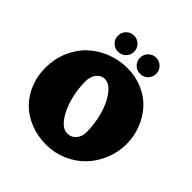

<svg xmlns="http://www.w3.org/2000/svg" viewBox="-241 -1088 1292 1292"><g transform="rotate(45 404.5 -442.0)"><path d="M222.2 -834Q222.2 -866.2 244.4 -888.7Q266.6 -911.1 298.8 -911.1Q331.1 -911.1 353.5 -888.7Q376 -866.2 376 -834Q376 -802.2 353.5 -779.8Q331.1 -757.3 298.8 -757.3Q266.6 -757.3 244.4 -779.8Q222.2 -802.2 222.2 -834ZM432.1 -834Q432.1 -866.2 454.3 -888.7Q476.6 -911.1 508.8 -911.1Q541 -911.1 563.5 -888.7Q585.9 -866.2 585.9 -834Q585.9 -802.2 563.5 -779.8Q541 -757.3 508.8 -757.3Q476.6 -757.3 454.3 -779.8Q432.1 -802.2 432.1 -834ZM29.3 -335.4Q29.3 -419.9 60.3 -493.2Q91.3 -566.4 144.5 -616.9Q197.8 -667.5 270 -696.3Q342.3 -725.1 422.9 -725.1Q501 -725.1 568.4 -695.8Q635.7 -666.5 681.4 -616.5Q727.1 -566.4 753.2 -499.5Q779.3 -432.6 779.3 -358.9Q779.3 -280.8 749.8 -209.5Q720.2 -138.2 669.9 -86.2Q619.6 -34.2 549.1 -3.4Q478.5 27.3 399.9 27.3Q318.4 27.3 248.8 -0.2Q179.2 -27.8 131.1 -76.2Q83 -124.5 56.2 -191.4Q29.3 -258.3 29.3 -335.4ZM446.8 -127Q484.9 -127 508.5 -155.3Q532.2 -183.6 532.2 -225.6Q532.2 -307.1 509.8 -385.7Q487.3 -464.4 448.2 -515.1Q409.2 -565.9 365.7 -565.9Q331.5 -565.9 308.1 -537.1Q284.7 -508.3 284.7 -458.5Q284.7 -382.3 305.7 -306.2Q326.7 -230 364.7 -178.5Q402.8 -127 446.8 -127Z"/></g></svg>

Font: Cooper* Black
Style: Regular
Weight: 900
Designer: Owen Earl
Foundry: indestructible type*
Version: Version 0.001